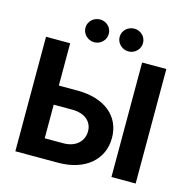

<svg xmlns="http://www.w3.org/2000/svg" viewBox="-127 -1047 1196 1178"><g transform="rotate(15 471.0 -458.0)"><path d="M225.5 -458.5V-727.3H72.1V0H343.8C516.3 0 623.9 -94.8 623.6 -232.2C623.9 -370 516.3 -458.5 343.8 -458.5ZM836.3 -727.3H682.5V0H836.3ZM225.5 -337H343.8C426.5 -337 471.6 -291.5 471.2 -233.7C471.6 -174 426.5 -123.6 343.8 -123.6H225.5ZM365.8 -771.3C407 -771.3 439.6 -804.3 439.6 -843.8C439.6 -883.9 407 -915.8 365.8 -915.8C324.9 -915.8 291.2 -883.9 291.2 -843.8C291.2 -804.3 324.9 -771.3 365.8 -771.3ZM583.1 -771.3C624.3 -771.3 657 -804.3 657 -843.8C657 -883.9 624.3 -915.8 583.1 -915.8C542.3 -915.8 508.5 -883.9 508.5 -843.8C508.5 -804.3 542.3 -771.3 583.1 -771.3Z"/></g></svg>

Font: Karasuma Gothic
Style: Bold
Weight: 700
Designer: Rasmus Andersson / Ryoko Nishizuka
Foundry: Genbu
Version: Version 1.00